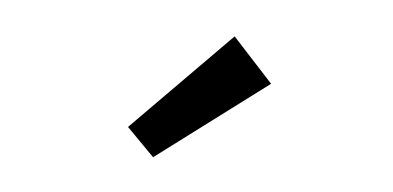

<svg xmlns="http://www.w3.org/2000/svg" viewBox="-34 -886 668 326"><g transform="rotate(-10 300.0 -723.0)"><path d="M381 -811.5 428 -721.5 209 -633.5 176 -691.5Z"/></g></svg>

Font: Fira Code Light Medium
Style: Regular
Weight: 500
Monospace: yes
Version: Version 5.002